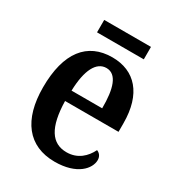

<svg xmlns="http://www.w3.org/2000/svg" viewBox="-167 -782 823 896"><g transform="rotate(30 244.5 -334.5)"><path d="M132 -612H384V-679H132ZM262 10C382 10 433 -51 433 -97C433 -118 421 -131 407 -136C386 -93 348 -56 288 -56C208 -56 166 -119 163 -260H451V-306C451 -464 375 -547 253 -547C119 -547 42 -452 42 -264C42 -90 119 10 262 10ZM330 -317H165C168 -429 200 -490 254 -490C310 -490 331 -422 330 -317Z"/></g></svg>

Font: Noto Serif Bengali Condensed
Style: Regular
Weight: 400
Width: 3
Designer: Juan Bruce, Universal Thirst, Indian Type Foundry and the Monotype Design Team.
Foundry: Monotype Imaging Inc.
Version: Version 2.003